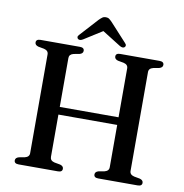

<svg xmlns="http://www.w3.org/2000/svg" viewBox="-94 -975 1018 1063"><g transform="rotate(10 415.0 -443.0)"><path d="M250 -72Q250 -51 274.5 -45L307.5 -39Q326.5 -33.5 326.5 -18.5Q326.5 0 302 0H81Q56 0 56 -18.5Q56 -33.5 75.5 -39L108 -45Q133 -51 133 -72V-628Q133 -649 108 -655L75.5 -661Q56 -666.5 56 -681.5Q56 -700 81 -700H302Q326.5 -700 326.5 -681.5Q326.5 -666.5 307.5 -661L274.5 -655Q250 -649 250 -628V-353H580.5V-628Q580.5 -649 556 -655L523 -661Q504 -666.5 504 -681.5Q504 -700 528.5 -700H749.5Q774.5 -700 774.5 -681.5Q774.5 -666.5 755 -661L722.5 -655Q697.5 -649 697.5 -628V-72Q697.5 -51 722.5 -45L755 -39Q774.5 -33.5 774.5 -18.5Q774.5 0 749.5 0H528.5Q504 0 504 -18.5Q504 -33.5 523 -39L556 -45Q580.5 -51 580.5 -72V-310H250ZM546 -741Q536 -733 518.5 -743.5L415 -808.5L312 -743.5Q294.5 -733 284.5 -741Q280 -744.5 279.5 -750.8Q279 -757 286 -764L378 -865Q388 -875 396 -880.8Q404 -886.5 415.5 -886.5Q427 -886.5 434.8 -880.8Q442.5 -875 452 -865L544.5 -764Q551.5 -757 551 -750.8Q550.5 -744.5 546 -741Z"/></g></svg>

Font: Fraunces 9pt
Style: Regular
Weight: 400
Version: Version 1.000;[b76b70a41]